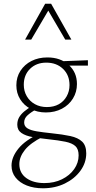

<svg xmlns="http://www.w3.org/2000/svg" viewBox="-20 -724 515 1033"><path d="M211 289Q162 289 124 274Q86 259 64 231.5Q42 204 42 167Q42 121 79.5 75Q117 29 195 -6L210 12Q144 45 114 82.5Q84 120 84 159Q84 207 121.5 234Q159 261 219 261Q272 261 313.5 240.5Q355 220 379 186Q403 152 403 112Q403 78 385.5 62Q368 46 332 38.5Q296 31 239 25Q193 20 155.5 13.5Q118 7 95.5 -8.5Q73 -24 73 -53Q73 -75 82.5 -92Q92 -109 110.5 -124.5Q129 -140 156 -156L177 -137Q146 -120 128 -103.5Q110 -87 110 -65Q110 -45 127 -34Q144 -23 177 -17.5Q210 -12 258 -7Q317 -1 358.5 8Q400 17 422 38Q444 59 444 101Q444 152 412.5 195Q381 238 328.5 263.5Q276 289 211 289ZM227 -119Q181 -119 145 -138Q109 -157 88.5 -190Q68 -223 68 -265Q68 -309 90 -343Q112 -377 149.5 -396Q187 -415 235 -415Q305 -415 349.5 -375Q394 -335 394 -272Q394 -229 372.5 -194Q351 -159 313 -139Q275 -119 227 -119ZM232 -148Q269 -148 296 -163Q323 -178 338.5 -205.5Q354 -233 354 -266Q354 -320 319 -353.5Q284 -387 229 -387Q176 -387 142 -354Q108 -321 108 -268Q108 -234 124 -206.5Q140 -179 168 -163.5Q196 -148 232 -148ZM309 -371 297 -394 453 -400V-371ZM331 -511 232 -680 223 -704H255L364 -511ZM115 -511 223 -704H255L248 -681L148 -511Z"/></svg>

Font: Ysabeau ExtraLight
Style: Regular
Weight: 250
Designer: Christian Thalmann (Catharsis Fonts)
Version: Version 2.002